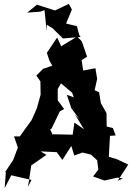

<svg xmlns="http://www.w3.org/2000/svg" viewBox="-20 -931 680 988"><path d="M437 -146 480 -106 486 -58 459 -23 518 -2 584 -17 613 -13 586 -1 640 -84 581 -112 540 -124 546 -232 575 -234 561 -272 529 -280 528 -349 499 -400 490 -456 467 -467 480 -525 471 -580 408 -568 400 -622 428 -639 401 -718 377 -743 295 -693 274 -738 221 -659 235 -618 249 -593 202 -577 167 -542 188 -512 189 -444 170 -375C161 -354 152 -332 142 -312L112 -271L82 -229H52L72 -172L48 -108L6 -45H10L4 37L38 -29L142 -5L124 30L141 -80L219 -134L189 -152L272 -148L301 -108L347 -180L362 -131L405 -146L469 -130ZM238 -265 245 -269 288 -358 310 -370 277 -415V-473L294 -502L351 -454L360 -430L324 -443L347 -374L391 -315L365 -343L412 -266L363 -300L354 -238L253 -240L252 -236ZM388 -750 376 -796 320 -810 350 -882 334 -911 263 -877 170 -907 120 -866 188 -871 209 -879 220 -771 221 -804 251 -785 304 -733 395 -741Z"/></svg>

Font: Asimov Aggro
Style: Condensed
Weight: 500
Designer: Google
Version: Version 2.000980; 2014